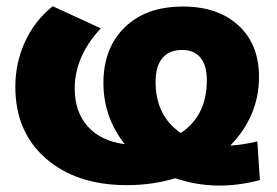

<svg xmlns="http://www.w3.org/2000/svg" viewBox="-20 -576 880 611"><path d="M383.8 13.2Q223.6 13.2 126.2 -71.5Q28.8 -156.2 28.8 -299.8Q28.8 -376 59.6 -443.1Q90.3 -510.3 147.9 -556.2L300.8 -485.8Q217.8 -397 217.8 -293.9Q217.8 -219.7 259.5 -173.3Q301.3 -127 377 -117.2Q309.1 -203.1 309.1 -312Q309.1 -422.9 377 -489Q444.8 -555.2 562 -555.2Q673.3 -555.2 738.8 -495.1Q804.2 -435.1 804.2 -331.1Q804.2 -207 712.9 -112.8Q748.5 -114.3 798.8 -126L807.1 -2.9Q664.6 34.7 538.1 -8.8Q465.3 13.2 383.8 13.2ZM555.2 -152.8Q638.2 -207.5 638.2 -320.8Q638.2 -368.2 617.9 -392.6Q597.7 -417 559.1 -417Q518.6 -417 496.8 -391.1Q475.1 -365.2 475.1 -315.9Q475.1 -207.5 555.2 -152.8Z"/></svg>

Font: Montserrat ExtraBold
Style: Regular
Weight: 800
Designer: Julieta Ulanovsky
Foundry: Julieta Ulanovsky
Version: Version 9.000